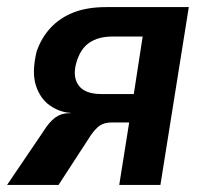

<svg xmlns="http://www.w3.org/2000/svg" viewBox="-23 -521 587 541"><path d="M-3 0 98 -149Q116 -178 133 -190Q150 -202 170 -202H176L175 -203Q145 -205 118 -223.5Q91 -242 78.5 -279Q66 -316 80 -375Q93 -414 119.5 -442.5Q146 -471 184.5 -486Q223 -501 276 -501H509L429 0H313L341 -176H293Q272 -176 259.5 -168Q247 -160 233 -140L142 0ZM263 -256H354L379 -418H293Q254 -418 228.5 -400.5Q203 -383 192 -344Q181 -305 198.5 -280.5Q216 -256 263 -256Z"/></svg>

Font: Nunito Sans 7pt Condensed
Style: Bold Italic
Weight: 700
Width: 3
Italic angle: -9°
Designer: Vernon Adams
Foundry: Vernon Adams
Version: Version 3.101;gftools[0.9.27]